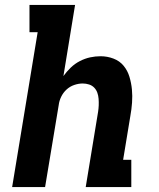

<svg xmlns="http://www.w3.org/2000/svg" viewBox="-20 -755 640 775"><path d="M29 0 132 -625H99V-735H283L236 -448Q249 -466 265.5 -482Q282 -498 302.5 -508.5Q323 -519 344 -523.5Q365 -528 386 -528Q413 -528 438 -518.5Q463 -509 479 -489.5Q495 -470 502.5 -445Q510 -420 512.5 -394Q515 -368 513 -340.5Q511 -313 506 -286L477 -110H510V0H326L376 -304Q378 -317 378.5 -330Q379 -343 378 -356Q377 -369 373 -380.5Q369 -392 360.5 -401Q352 -410 339.5 -414Q327 -418 314 -418Q297 -418 279.5 -412Q262 -406 248.5 -393.5Q235 -381 227 -364.5Q219 -348 217 -331L162 0Z"/></svg>

Font: Iosevka Etoile Extrabold
Style: Italic
Weight: 800
Italic angle: -9°
Designer: Belleve Invis
Foundry: Belleve Invis
Version: Version 22.1.2; ttfautohint (v1.8.4)